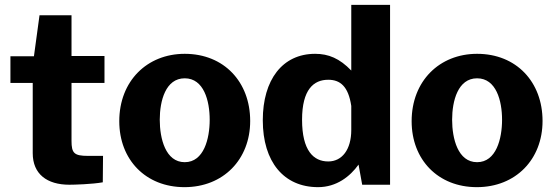

<svg xmlns="http://www.w3.org/2000/svg" viewBox="-20 -762 2282 792"><path d="M411 -420V-531H275V-699H143L120 -530H23V-420H115V-130C115 -44 174 0 266 0C285 0 360 -2 404 -10L405 -119H343C286 -119 275 -130 275 -181V-420Z M741 10C901 10 1012 -104 1012 -263C1012 -424 904 -540 742 -540C587 -540 472 -428 472 -262C472 -103 581 10 741 10ZM742 -93C663 -93 639 -190 639 -268C639 -346 663 -439 742 -439C821 -439 845 -346 845 -268C845 -190 821 -93 742 -93Z M1292 10C1368 10 1424 -34 1459 -83L1474 0H1589V-742H1429V-471C1381 -521 1335 -540 1280 -540C1145 -540 1064 -433 1064 -266C1064 -94 1151 10 1292 10ZM1334 -96C1273 -96 1226 -141 1226 -268C1226 -393 1274 -433 1334 -433C1383 -433 1417 -406 1429 -325V-226C1429 -145 1391 -96 1334 -96Z M1947 10C2107 10 2218 -104 2218 -263C2218 -424 2110 -540 1948 -540C1793 -540 1678 -428 1678 -262C1678 -103 1787 10 1947 10ZM1948 -93C1869 -93 1845 -190 1845 -268C1845 -346 1869 -439 1948 -439C2027 -439 2051 -346 2051 -268C2051 -190 2027 -93 1948 -93Z"/></svg>

Font: 18Franklin
Style: Bold
Weight: 700
Designer: Pablo Impallari, Rodrigo Fuenzalida (Modified by Dan O. Williams)
Version: Version 0.025;PS 000.025;hotconv 1.0.88;makeotf.lib2.5.64775